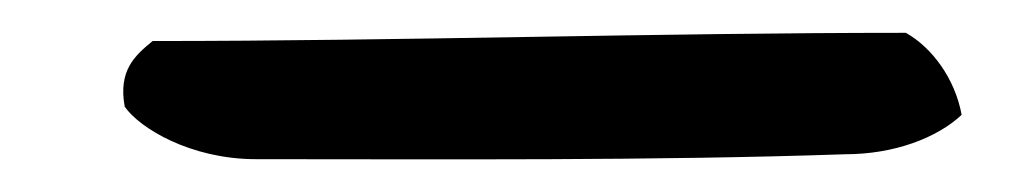

<svg xmlns="http://www.w3.org/2000/svg" viewBox="-20 47 625 117"><path d="M566 117C551 131 525 141 495 141C378 145 252 144 136 144C96 144 65 125 56 112C52 90 62 81 73 72C225 72 379 67 532 67C548 76 562 95 566 117Z"/></svg>

Font: Snowfall
Style: RevObl
Weight: 400
Designer: Jasper
Foundry: Cannot Into Space Fonts
Version: Version 0.9